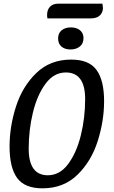

<svg xmlns="http://www.w3.org/2000/svg" viewBox="-20 -1004 618 1044"><path d="M546 -454Q546 -347 511.5 -237.5Q477 -128 401.5 -54Q326 20 211 20Q114 20 73 -36.5Q32 -93 32 -207Q32 -316 67 -425Q102 -534 177.5 -607Q253 -680 367 -680Q464 -680 505 -623.5Q546 -567 546 -454ZM136 -196Q136 -51 240 -51Q305 -51 350.5 -112Q396 -173 419.5 -268Q443 -363 443 -465Q443 -610 338 -610Q273 -610 227.5 -548.5Q182 -487 159 -392Q136 -297 136 -196ZM540 -960Q540 -956 538 -946Q532 -925 516 -914.5Q500 -904 471 -904H238Q236 -914 236 -922Q236 -951 252 -967.5Q268 -984 296 -984H537Q540 -963 540 -960ZM434 -797Q434 -767 414 -751Q394 -735 363 -735Q333 -735 314.5 -750.5Q296 -766 296 -795Q296 -824 315.5 -839.5Q335 -855 365 -855Q396 -855 415 -839.5Q434 -824 434 -797Z"/></svg>

Font: Sansita Light Italic
Style: Regular
Weight: 300
Italic angle: -11°
Designer: Pablo Cosgaya
Foundry: Omnibus-Type
Version: Version 1.006